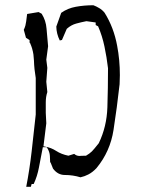

<svg xmlns="http://www.w3.org/2000/svg" viewBox="-20 -702 543 729"><path d="M92.3 -539.6H93.8Q99.6 -525.9 101.8 -518.3Q104 -510.7 105 -505.6Q106 -500.5 106.9 -495.1Q108.4 -483.9 108.9 -472.2Q109.9 -439.5 115.7 -405.8V-267.1L100.1 -126.5Q92.3 -58.1 79.6 7.3H97.2L100.1 -3.4H107.9Q121.6 -32.7 127.9 -66.4Q134.3 -100.1 142.6 -143.1H157.2L159.7 -139.6Q168.5 -125.5 169.4 -109.9Q170.4 -99.1 170.4 -85.4H171.9L181.2 -62Q199.2 -37.6 226.1 -37.6Q256.8 -37.6 285.6 -28.8Q301.3 -32.2 315.4 -39.6Q331.5 -47.9 346.2 -63.5Q398.4 -126.5 411.1 -209Q424.3 -293.9 434.1 -382.3Q435.1 -399.9 435.1 -417Q435.1 -474.6 424.8 -528.3Q412.1 -597.7 377 -653.8Q367.2 -665.5 356.4 -671.4Q346.2 -677.7 334.5 -682.1Q299.8 -682.1 268.1 -676.3Q237.3 -670.9 212.4 -653.3L193.8 -601.1Q194.3 -573.7 207 -548.3L215.3 -550.3L233.4 -592.3L234.4 -593.3Q250.5 -607.4 269.3 -612.5Q288.1 -617.7 308.1 -621.6L343.3 -616.7V-606.9L352.5 -602.1Q368.2 -565.9 376.7 -525.1Q385.3 -484.4 390.1 -442.9V-442.4Q390.1 -368.2 387.7 -294.4Q385.3 -220.7 355 -158.2Q336.9 -135.3 329.1 -127.4Q320.3 -118.7 306.6 -110.8H304.7Q295.4 -110.8 289.3 -110.4Q283.2 -109.9 281.7 -109.9Q270.5 -109.9 261.7 -117.7L239.7 -110.8Q212.9 -116.2 193.4 -128.9Q173.8 -141.6 152.3 -145L145 -146.5L155.8 -233.9L153.8 -273.4V-313.5Q153.8 -334.5 159.7 -352.5L155.8 -391.6L159.7 -444.3L155.8 -475.6L162.6 -526.4L156.7 -593.3Q154.3 -624.5 138.2 -649.9L126.5 -656.2L83 -648.9Q79.1 -614.3 76.4 -605Q73.7 -595.7 70.3 -588.9L78.6 -558.6L92.3 -549.8Z"/></svg>

Font: Bakudai
Style: ExtraLight
Weight: 200
Version: Version 1.48